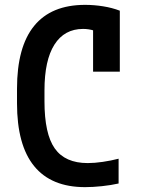

<svg xmlns="http://www.w3.org/2000/svg" viewBox="-20 -760 590 790"><path d="M330 10Q191 10 120.5 -76.5Q50 -163 50 -335V-395Q50 -567 120.5 -653.5Q191 -740 330 -740Q367 -740 404.5 -734Q442 -728 473 -716V-465H363V-697L410 -612Q370 -641 322 -641Q245 -641 204 -576.5Q163 -512 163 -388V-343Q163 -209 205.5 -149Q248 -89 341 -89Q369 -89 403 -94Q437 -99 468 -107V-5Q437 2 399.5 6Q362 10 330 10Z"/></svg>

Font: M PLUS Code Latin SemiExpanded Medium
Style: Regular
Weight: 500
Width: 6
Designer: Coji Morishita
Foundry: UNDERFOREST DESIGN
Version: Version 1.002; ttfautohint (v1.8.3)